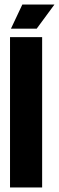

<svg xmlns="http://www.w3.org/2000/svg" viewBox="-20 -823 259 843"><path d="M24 0V-660H165V0ZM141 -697H28L78 -803H219Z"/></svg>

Font: Bricolage Grotesque 48pt Condensed Bricolage Grotesque 48pt Condensed Regular
Style: Bold
Weight: 700
Width: 3
Designer: Mathieu Triay
Foundry: Atelier Triay
Version: Version 1.000; ttfautohint (v1.8.4.7-5d5b);gftools[0.9.32]